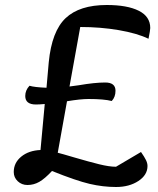

<svg xmlns="http://www.w3.org/2000/svg" viewBox="-20 -718 633 768"><path d="M301 -610 258 -372 295 -377Q359 -388 401 -388Q442 -388 442 -355Q442 -330 427 -314Q396 -322 334 -322Q302 -322 248 -313L211 -107Q224 -104 278 -88Q336 -71 376.5 -61Q417 -51 444 -51L544 -110Q558 -90 564 -77.5Q570 -65 570 -54Q570 -18 533.5 6Q497 30 444 30Q392 30 338.5 17.5Q285 5 188 -34Q159 -3 137 9.5Q115 22 90 22Q67 22 51 7Q35 -8 35 -30Q35 -67 65 -91.5Q95 -116 142 -118L159 -302Q137 -300 124 -300Q81 -300 81 -334Q81 -357 98 -375Q117 -369 166 -367L175 -469Q187 -593 242.5 -645.5Q298 -698 407 -698Q489 -698 535 -675Q581 -652 581 -606Q581 -597 574 -563Q528 -585 455 -597.5Q382 -610 301 -610Z"/></svg>

Font: Lemonada Light
Style: Regular
Weight: 300
Designer: Mohamed Gaber (Arabic) Eduardo Tunni (Latin)
Foundry: Kief Type Foundry
Version: Version 3.006